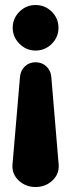

<svg xmlns="http://www.w3.org/2000/svg" viewBox="-20 -732 285 768"><path d="M122.1 -529.8Q85 -529.8 57.9 -556.9Q30.8 -584 30.8 -621.1Q30.8 -658.2 57.6 -685.1Q84.5 -711.9 122.1 -711.9Q160.2 -711.9 187 -685.3Q213.9 -658.7 213.9 -621.1Q213.9 -583.5 187 -556.6Q160.2 -529.8 122.1 -529.8ZM185.1 -425.8 214.8 -71.8Q216.8 -35.2 189.2 -9.5Q161.6 16.1 122.1 16.1Q83 16.1 55.4 -9.5Q27.8 -35.2 29.8 -71.8L60.1 -425.8Q62.5 -450.2 79.6 -466.6Q96.7 -482.9 122.1 -482.9Q147.9 -482.9 165.3 -466.6Q182.6 -450.2 185.1 -425.8Z"/></svg>

Font: LT Saeada
Style: Bold
Weight: 700
Designer: Daniel Lyons
Foundry: LyonsType
Version: Version 1.001